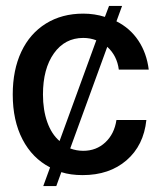

<svg xmlns="http://www.w3.org/2000/svg" viewBox="-20 -578 545 648"><path d="M259 13Q218 13 187 3L170 50H126L149 -13Q89 -44 56 -107.5Q23 -171 23 -259Q23 -342 52 -403.5Q81 -465 135 -498.5Q189 -532 261 -532Q299 -532 334 -521L348 -558H392L373 -506Q419 -483 447 -441Q475 -399 482 -343H381Q375 -390 342 -420L217 -77Q238 -69 261 -69Q305 -69 335.5 -97.5Q366 -126 373 -173H474Q465 -87 407 -37Q349 13 259 13ZM181 -102 305 -442Q284 -450 261 -450Q199 -450 162 -398Q125 -346 125 -259Q125 -207 139.5 -166Q154 -125 181 -102Z"/></svg>

Font: Non Bureau
Style: Regular
Weight: 400
Designer: Jona Saucedo
Foundry: Non Foundry
Version: Version 1.000; ttfautohint (v1.8.4)